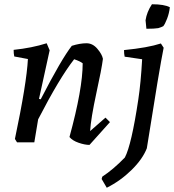

<svg xmlns="http://www.w3.org/2000/svg" viewBox="-20 -668 817 901"><path d="M667 -533Q666 -539 665 -553.5Q664 -568 663 -573Q669 -612 693 -648Q751 -648 777 -634Q774 -606 764 -580Q754 -554 746 -545Q739 -541 723 -536Q706 -533 667 -533ZM400 12Q378 12 349 2Q320 -8 306 -25Q368 -251 368 -371Q355 -381 328 -390Q259 -302 159 -108L141 0H60L50 -16Q105 -277 111 -391L47 -403Q44 -416 44 -434Q130 -443 199 -465L213 -432L163 -204L171 -202Q269 -392 317 -453Q355 -465 386 -465Q415 -465 437 -439Q459 -413 463 -392Q457 -344 433 -235Q406 -110 403 -53L475 -116L496 -95ZM481 213Q476 205 457 172L460 161Q512 127 566 71Q597 12 629 -201Q641 -280 647 -390L565 -402Q562 -415 562 -433Q674 -444 735 -464L748 -444Q729 -352 669 28Q649 79 597 130Q545 181 481 213Z"/></svg>

Font: Albura Medium
Style: Italic
Weight: 462
Italic angle: -7°
Designer: Mercedes Jáuregui
Foundry: Omnibus-Type Team
Version: Version 1.000